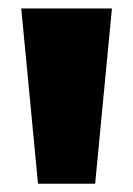

<svg xmlns="http://www.w3.org/2000/svg" viewBox="-20 -828 314 452"><path d="M69.5 -395.5 30 -808H243.5L204 -395.5Z"/></svg>

Font: Encode Sans Semi Expanded Black
Style: Regular
Weight: 900
Width: 6
Designer: Multiple Designers
Foundry: Impallari Type
Version: Version 2.000